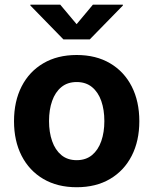

<svg xmlns="http://www.w3.org/2000/svg" viewBox="-20 -787 653 818"><path d="M306.7 10.7Q224.6 10.7 164.6 -24.6Q104.6 -59.9 72.1 -123.3Q39.7 -186.6 39.7 -270.6Q39.7 -355.2 72.1 -418.7Q104.6 -482.2 164.6 -517.4Q224.6 -552.7 306.7 -552.7Q389.1 -552.7 448.9 -517.4Q508.7 -482.2 541.2 -418.7Q573.6 -355.2 573.6 -270.6Q573.6 -186.6 541.2 -123.3Q508.7 -59.9 448.9 -24.6Q389.1 10.7 306.7 10.7ZM306.7 -104.6Q345.8 -104.6 372.1 -126.3Q398.4 -148.1 411.5 -185.8Q424.6 -223.5 424.6 -271.1Q424.6 -319.2 411.5 -356.8Q398.4 -394.3 372.1 -415.9Q345.8 -437.5 306.7 -437.5Q267.6 -437.5 241.4 -415.9Q215.2 -394.3 202.1 -356.9Q188.9 -319.5 188.9 -271.1Q188.9 -223.5 202.1 -185.8Q215.2 -148.1 241.4 -126.3Q267.6 -104.6 306.7 -104.6ZM236.7 -767.1 306.4 -684 375.8 -767.1H503.5V-763.5L362.4 -619.1H250.2L109.4 -763.5V-767.1Z"/></svg>

Font: Atlassian Sans
Style: Regular
Weight: 400
Designer: Rasmus Andersson
Foundry: Modifications by Atlassian Pty Ltd, manufactured by rsms
Version: Version 4.001;git-9221beed3